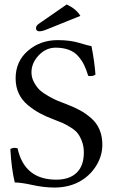

<svg xmlns="http://www.w3.org/2000/svg" viewBox="-20 -840 525 870"><path d="M282.2 -819.8Q325.2 -799.8 344.2 -768.1L200.2 -710Q172.4 -697.8 158.2 -698.2Q143.1 -698.2 143.1 -712.9Q143.1 -724.1 158.2 -733.9ZM394.5 -630.9Q408.2 -561.5 412.6 -502Q400.4 -492.7 379.9 -496.1Q371.1 -524.4 361.6 -544.4Q352.1 -564.5 335.4 -584.2Q318.8 -604 292.7 -614Q266.6 -624 231.9 -624Q188.5 -624 155.5 -589.4Q122.6 -554.7 122.6 -512.2Q122.6 -488.3 134.3 -466.8Q146 -445.3 160.6 -431.6Q175.3 -418 200.7 -403.8Q226.1 -389.6 241.2 -383.5Q256.3 -377.4 281.7 -367.7Q316.4 -354.5 342.3 -340.3Q368.2 -326.2 393.1 -304.7Q418 -283.2 430.9 -252.7Q443.8 -222.2 443.8 -184.1Q443.8 -136.7 418.5 -93.3Q393.1 -49.8 350.1 -22.9Q297.4 9.8 226.6 9.8Q179.2 9.8 127.2 -1.7Q75.2 -13.2 46.9 -13.2Q31.7 -76.2 26.9 -165Q42.5 -173.3 59.6 -168Q90.8 -25.9 234.9 -25.9Q294.9 -25.9 327.4 -57.4Q359.9 -88.9 359.9 -148.9Q359.9 -177.2 351.1 -200.2Q342.3 -223.1 331.1 -237.1Q319.8 -251 298.3 -263.9Q276.9 -276.9 263.7 -282.7Q250.5 -288.6 225.6 -297.9Q188 -312 160.4 -326.9Q132.8 -341.8 106 -364Q79.1 -386.2 64.9 -416.7Q50.8 -447.3 50.8 -484.9Q50.8 -562 106.7 -610.1Q162.6 -658.2 241.2 -658.2Q298.3 -658.2 339.6 -645.5Q380.9 -632.8 394.5 -630.9Z"/></svg>

Font: Linux Libertine O
Style: Regular
Weight: 400
Designer: Philipp H. Poll
Foundry: Philipp H. Poll
Version: Version 5.3.0